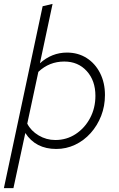

<svg xmlns="http://www.w3.org/2000/svg" viewBox="-36 -757 611 986"><path d="M-16 209 183 -725 234 -737 169 -432Q230 -487 308 -487Q365 -487 409 -459Q453 -431 478 -381.5Q503 -332 503 -269Q503 -212 483.5 -162Q464 -112 429.5 -73.5Q395 -35 349.5 -13.5Q304 8 253 8Q147 8 94 -74L33 209ZM294 -441Q217 -441 161 -388L104 -122Q123 -85 162.5 -61.5Q202 -38 248 -38Q306 -38 352.5 -68.5Q399 -99 426.5 -150.5Q454 -202 454 -265Q454 -343 409.5 -392Q365 -441 294 -441Z"/></svg>

Font: Red Hat Text VF
Style: Italic
Weight: 300
Italic angle: -12°
Designer: Pentagram, MCKL
Foundry: Pentagram, MCKL
Version: Version 1.023